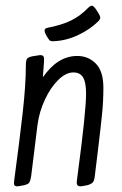

<svg xmlns="http://www.w3.org/2000/svg" viewBox="-20 -648 429 676"><path d="M71 -416Q71 -436 75.5 -441.5Q80 -447 95 -450Q119 -454 121 -454Q130 -454 133 -449.5Q136 -445 135 -432L131 -376Q183 -451 252 -451Q291 -451 317.5 -424Q344 -397 344 -339Q344 -293 339.5 -248Q335 -203 325 -120L314 -30Q312 -11 306.5 -5.5Q301 0 288 4Q268 8 264 8Q255 8 252 3Q249 -2 251 -14L254 -38Q283 -254 283 -319Q283 -358 272.5 -375.5Q262 -393 238 -393Q212 -393 185 -366.5Q158 -340 138 -297Q118 -254 112 -208L90 -30Q87 -10 82.5 -4.5Q78 1 65 4Q45 8 41 8Q33 8 30.5 3.5Q28 -1 30 -13Q49 -154 60 -252Q71 -350 71 -416ZM303 -628Q310 -628 320 -612Q333 -593 333 -586Q333 -580 326 -573Q298 -545 256 -525Q214 -505 171 -503Q158 -502 154 -506.5Q150 -511 142 -525Q137 -534 137 -541Q137 -548 147 -550Q198 -560 230.5 -576Q263 -592 291 -621Q298 -628 303 -628Z"/></svg>

Font: Farsan
Style: Regular
Weight: 400
Version: Version 1.001g;PS 1.001;hotconv 1.0.86;makeotf.lib2.5.63406 